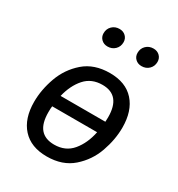

<svg xmlns="http://www.w3.org/2000/svg" viewBox="-183 -887 945 1018"><g transform="rotate(30 289.0 -377.5)"><path d="M526 -321Q526 -248 499 -171.5Q472 -95 411 -41.5Q350 12 254 12Q157 12 104.5 -46Q52 -104 52 -206Q52 -280 79.5 -356.5Q107 -433 168 -486Q229 -539 325 -539Q422 -539 474 -481Q526 -423 526 -321ZM158 -303H432Q433 -313 433 -331Q433 -465 322 -465Q255 -465 215 -419.5Q175 -374 158 -303ZM422 -233H147Q145 -220 145 -196Q145 -128 173 -95Q201 -62 257 -62Q326 -62 366.5 -110.5Q407 -159 422 -233ZM189 -705Q189 -732 207 -749.5Q225 -767 252 -767Q275 -767 290 -752.5Q305 -738 305 -716Q305 -689 287 -671.5Q269 -654 242 -654Q219 -654 204 -668.5Q189 -683 189 -705ZM397 -705Q397 -732 415 -749.5Q433 -767 460 -767Q483 -767 498 -752.5Q513 -738 513 -716Q513 -689 495 -671.5Q477 -654 450 -654Q427 -654 412 -668.5Q397 -683 397 -705Z"/></g></svg>

Font: FiraGO
Style: Italic
Weight: 400
Italic angle: -8°
Designer: bBox Type GmbH
Foundry: bBox Type GmbH
Version: Version 1.001